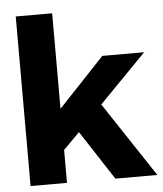

<svg xmlns="http://www.w3.org/2000/svg" viewBox="-52 -758 683 803"><g transform="rotate(-5 290.0 -356.0)"><path d="M576.2 0H399.9L265.1 -207L196.8 -138.2V0H43.9V-711.9H196.8V-311L390.1 -516.1H565.9L368.2 -314Z"/></g></svg>

Font: Creato Display ExtraBold
Style: Regular
Weight: 800
Version: Version 1.000